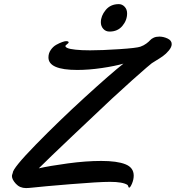

<svg xmlns="http://www.w3.org/2000/svg" viewBox="-20 -914 870 950"><path d="M829.6 -695.8Q829.6 -681.2 815.4 -664.1Q801.3 -647 785.6 -636Q770 -625 751.2 -613.8Q732.4 -602.5 731 -601.1Q726.6 -597.7 704.8 -579.3Q683.1 -561 634.8 -517.8Q586.4 -474.6 532.7 -424.8Q465.3 -361.8 340.6 -243.4Q215.8 -125 171.9 -81.1Q225.6 -93.3 315.4 -105.5Q405.3 -117.7 481 -117.7Q559.1 -117.7 600.3 -101.3Q641.6 -85 641.6 -44.9Q641.6 -25.9 633.1 -5.6Q624.5 14.6 618.7 14.6Q616.7 14.6 614.7 8.5Q612.8 2.4 610.8 1Q587.9 -14.2 523.9 -14.2Q469.2 -14.2 328.9 -2.7Q188.5 8.8 141.6 14.2Q119.6 16.6 108.9 16.6Q78.1 16.6 58.6 -4.6Q39.1 -25.9 39.1 -42.5Q39.1 -46.9 41 -52.2Q43 -57.6 43 -58.1Q43 -81.5 157 -198.2Q271 -314.9 400.1 -432.9Q529.3 -550.8 590.8 -599.1Q548.3 -586.9 483.9 -577.4Q419.4 -567.9 362.3 -567.9Q219.7 -567.9 219.7 -629.9Q219.7 -650.4 231.2 -667Q242.7 -683.6 258.5 -692.4Q274.4 -701.2 287.4 -705.8Q300.3 -710.4 306.6 -710.4Q319.8 -710.4 319.8 -704.1Q319.8 -701.2 311.8 -695.3Q303.7 -689.5 303.7 -686Q303.7 -680.7 314.5 -676Q325.2 -671.4 353.8 -668.2Q382.3 -665 425.8 -665Q484.4 -665 570.1 -670.7Q655.8 -676.3 674.8 -683.1Q691.4 -689 704.1 -698.5Q716.8 -708 722.9 -715.1Q729 -722.2 740.5 -727.5Q752 -732.9 768.6 -732.9Q788.6 -732.9 809.1 -723.4Q829.6 -713.9 829.6 -695.8ZM567.9 -893.6Q584.5 -893.6 596.7 -880.6Q608.9 -867.7 608.9 -847.7Q608.9 -813.5 585.4 -785.6Q562 -757.8 522 -757.8Q502.9 -757.8 491 -771.2Q479 -784.7 479 -803.7Q479 -835.4 502.9 -864.5Q526.9 -893.6 567.9 -893.6Z"/></svg>

Font: Yellowtail
Style: Regular
Weight: 400
Designer: Astigmatic (AOETI)
Foundry: Astigmatic (AOETI)
Version: Version 1.000